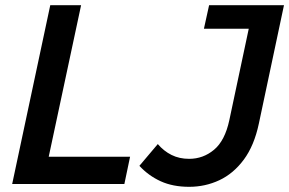

<svg xmlns="http://www.w3.org/2000/svg" viewBox="-20 -710 1116 741"><path d="M27 0 174 -690H293L168 -105H482L460 0ZM518 -70 589 -154Q612 -127 642 -112Q672 -97 710 -97Q764 -97 806 -132Q848 -167 865 -246L940 -599H767L787 -690H1076L979 -233Q961 -148 921 -94Q881 -40 826.5 -14.5Q772 11 710 11Q647 11 600 -10.5Q553 -32 518 -70Z"/></svg>

Font: Radio Canada Medium
Style: Italic
Weight: 500
Italic angle: -12°
Designer: Charles Daoud, Etienne Aubert Bonn, Alexandre Saumier Demers, Jacques Le Bailly
Foundry: Radio-Canada
Version: Version 2.104; ttfautohint (v1.8.4.7-5d5b);gftools[0.9.28.de